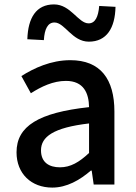

<svg xmlns="http://www.w3.org/2000/svg" viewBox="-20 -837 615 871"><path d="M217 14C283 14 342 -20 392 -63H396L405 0H499V-331C499 -478 436 -564 299 -564C211 -564 134 -528 77 -492L120 -414C167 -444 221 -470 279 -470C360 -470 383 -414 384 -351C155 -326 55 -265 55 -146C55 -49 122 14 217 14ZM252 -78C203 -78 166 -100 166 -155C166 -216 221 -258 384 -277V-143C339 -101 300 -78 252 -78ZM383 -648C464 -648 502 -710 504 -806L430 -810C426 -761 412 -731 382 -731C335 -731 301 -817 225 -817C144 -817 107 -756 104 -659L179 -655C182 -706 197 -735 227 -735C274 -735 307 -648 383 -648Z"/></svg>

Font: ChiuKong Gothic CL Medium
Style: Regular
Weight: 500
Designer: Ryoko NISHIZUKA 西塚涼子 (kana, bopomofo & ideographs); Paul D. Hunt (Latin, Greek & Cyrillic); Sandoll Communications 산돌커뮤니
Foundry: Adobe
Version: Version 1.300